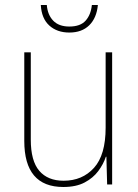

<svg xmlns="http://www.w3.org/2000/svg" viewBox="-20 -803 553 767"><path d="M428 -594V-66H408L405 -177H403Q393 -147 372.5 -119.5Q352 -92 318 -74Q284 -56 233 -56Q77 -56 77 -240V-594H103V-245Q103 -160 137 -120.5Q171 -81 234 -81Q309 -81 355.5 -132.5Q402 -184 402 -293V-594ZM371 -783Q366 -731 336.5 -702Q307 -673 257 -673Q208 -673 177 -701Q146 -729 143 -783H167Q170 -744 192.5 -720.5Q215 -697 257 -697Q301 -697 322 -720.5Q343 -744 347 -783Z"/></svg>

Font: Noto Sans Malayalam UI SemiCondensed Thin
Style: Regular
Weight: 100
Width: 4
Designer: Jelle Bosma - Monotype Design Team
Foundry: Monotype Imaging Inc.
Version: Version 2.104; ttfautohint (v1.8.4.7-5d5b)